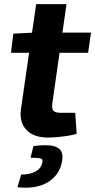

<svg xmlns="http://www.w3.org/2000/svg" viewBox="-20 -651 458 924"><path d="M300 -631 232 -155Q228 -128 237 -118Q246 -108 275 -108H342L349 -7Q330 -1 303.5 3Q277 7 252 9Q227 11 211 11Q142 11 107 -26Q72 -63 81 -127L154 -631ZM418 -494 404 -397H33L44 -489L141 -494ZM141 52Q187 46 220 49Q253 52 269 69Q285 86 279 123Q271 171 240.5 202Q210 233 164 245Q118 257 64 250L82 189Q119 190 148.5 175.5Q178 161 184 130Q187 116 177 112Q167 108 127 108Z"/></svg>

Font: Exo 2
Style: Bold Italic
Weight: 700
Italic angle: -8°
Designer: Natanael Gama
Foundry: Natanael Gama
Version: Version 2.010